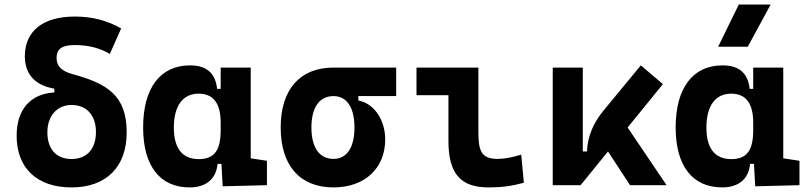

<svg xmlns="http://www.w3.org/2000/svg" viewBox="-20 -815 3556 845"><path d="M294.9 9.8C447.3 9.8 537.6 -80.1 537.6 -232.4C537.6 -395 451.7 -447.3 300.8 -488.3C247.1 -502.9 229 -525.9 229 -560.5C229 -600.1 252.9 -616.7 309.6 -616.7C369.1 -616.7 419.9 -603.5 463.4 -577.6L513.2 -689.9C451.7 -725.1 384.3 -742.2 309.6 -742.2C169.4 -742.2 89.4 -678.7 89.4 -566.9C89.4 -500.5 122.6 -440.9 219.2 -424.8V-408.2C113.3 -401.9 53.2 -332.5 53.2 -217.8C53.2 -74.7 143.1 9.8 294.9 9.8ZM294.9 -115.2C228 -115.2 188.5 -158.7 188.5 -232.4C188.5 -305.2 231.4 -353 294.9 -353C359.4 -353 402.3 -309.6 402.3 -233.9C402.3 -159.2 362.3 -115.2 294.9 -115.2Z M814.5 9.8C884.3 9.8 931.2 -24.9 937.5 -93.8H954.6L960 4.9L1154.8 0V-107.4L1083.5 -118.2V-517.6H951.2V-423.8H935.5C928.2 -493.2 888.7 -527.3 816.4 -527.3C685.1 -527.3 609.9 -427.7 609.9 -253.9C609.9 -84 684.6 9.8 814.5 9.8ZM951.2 -242.7C951.2 -157.2 926.3 -114.7 855 -114.7C782.7 -114.7 745.1 -161.6 745.1 -253.9C745.1 -349.1 784.7 -402.8 854 -402.8C918.9 -402.8 951.2 -360.4 951.2 -274.9Z M1447.8 9.8C1585 9.8 1675.3 -74.2 1675.3 -201.2C1675.3 -289.1 1624.5 -360.8 1557.1 -372.6V-392.1H1723.6V-517.6H1447.8C1300.3 -517.6 1215.3 -421.4 1215.3 -253.9C1215.3 -85.9 1300.3 9.8 1447.8 9.8ZM1447.8 -115.7C1385.7 -115.7 1350.6 -165.5 1350.6 -253.9C1350.6 -342.3 1385.7 -392.1 1447.8 -392.1C1506.3 -392.1 1540 -342.3 1540 -253.9C1540 -165.5 1506.3 -115.7 1447.8 -115.7Z M2130.9 9.8C2186.5 9.8 2232.4 3.9 2285.6 -10.7L2273.9 -134.3C2231 -121.6 2199.2 -115.7 2169.9 -115.7C2098.6 -115.7 2085.4 -150.9 2085.4 -232.9V-517.6H1813V-396H1953.6V-195.3C1953.6 -51.8 2005.4 9.8 2130.9 9.8Z M2412.6 0H2535.2L2655.8 -148.4L2752.9 0H2913.6L2742.2 -253.9L2897.5 -444.8L2800.3 -527.3L2638.7 -331.5C2590.8 -274.4 2565.4 -213.4 2563.5 -148.4H2544.9V-517.6H2412.6Z M3158.2 9.8C3228 9.8 3274.9 -24.9 3281.2 -93.8H3298.3L3303.7 4.9L3498.5 0V-107.4L3427.2 -118.2V-517.6H3294.9V-423.8H3279.3C3272 -493.2 3232.4 -527.3 3160.2 -527.3C3028.8 -527.3 2953.6 -427.7 2953.6 -253.9C2953.6 -84 3028.3 9.8 3158.2 9.8ZM3294.9 -242.7C3294.9 -157.2 3270 -114.7 3198.7 -114.7C3126.5 -114.7 3088.9 -161.6 3088.9 -253.9C3088.9 -349.1 3128.4 -402.8 3197.8 -402.8C3262.7 -402.8 3294.9 -360.4 3294.9 -274.9ZM3140.6 -609.4H3271L3371.6 -794.9H3231.4Z"/></svg>

Font: CaskaydiaCove Nerd Font
Style: Bold
Weight: 700
Designer: Aaron Bell
Foundry: Saja Typeworks
Version: Version 2111.1;Nerd Fonts 2.3.0